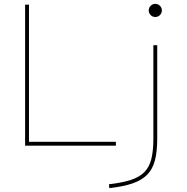

<svg xmlns="http://www.w3.org/2000/svg" viewBox="-20 -754 967 994"><path d="M110 0V-730H130V-20H580V0ZM544 200Q613 192 657.5 177.5Q702 163 727.5 137Q753 111 763.5 69Q774 27 774 -35V-520H794V-35Q794 31 782 76.5Q770 122 742 150.5Q714 179 666 195.5Q618 212 546 220ZM784 -666Q770 -666 760 -676Q750 -686 750 -700Q750 -714 760 -724Q770 -734 784 -734Q798 -734 808 -724Q818 -714 818 -700Q818 -686 808 -676Q798 -666 784 -666Z"/></svg>

Font: M PLUS 2 Thin
Style: Regular
Weight: 100
Designer: Coji Morishita
Foundry: UNDERFOREST DESIGN
Version: Version 1.001